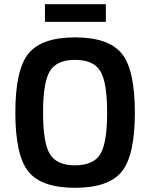

<svg xmlns="http://www.w3.org/2000/svg" viewBox="-20 -881 715 914"><path d="M484 -861V-777H194V-861ZM337 -703Q497 -703 559.5 -626Q622 -549 622 -345Q622 -141 559.5 -64Q497 13 337 13Q178 13 115.5 -64Q53 -141 53 -345Q53 -549 115.5 -626Q178 -703 337 -703ZM337 -596Q250 -596 217.5 -542.5Q185 -489 185 -345Q185 -201 217.5 -147.5Q250 -94 337 -94Q425 -94 457.5 -147.5Q490 -201 490 -345Q490 -489 457.5 -542.5Q425 -596 337 -596Z"/></svg>

Font: Exo 2 Semi Bold
Style: Regular
Weight: 600
Designer: Natanael Gama
Version: Version 1.001;PS 001.001;hotconv 1.0.88;makeotf.lib2.5.64775